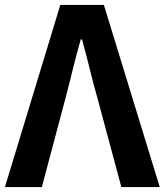

<svg xmlns="http://www.w3.org/2000/svg" viewBox="-25 -760 669 780"><path d="M-5 0H145L241 -361C263 -443 279 -517 303 -600H308C332 -517 347 -443 371 -361L468 0H624L397 -740H220Z"/></svg>

Font: Noto Sans CJK JP Bold
Style: Regular
Weight: 700
Designer: Ryoko NISHIZUKA (kana & ideographs); Paul D. Hunt (Latin, Greek & Cyrillic); Wenlong ZHANG (bopomofo); Sandoll Communica
Foundry: Adobe Systems Incorporated
Version: Version 1.004;PS 1.004;hotconv 1.0.82;makeotf.lib2.5.63406